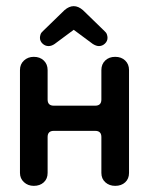

<svg xmlns="http://www.w3.org/2000/svg" viewBox="-20 -595 485 625"><path d="M90 10Q71 10 58 -2Q45 -14 45 -32V-367Q45 -386 58 -398Q71 -410 90 -410Q110 -410 122.5 -398Q135 -386 135 -367V-271Q135 -251 155 -251H290Q310 -251 310 -271V-367Q310 -386 322.5 -398Q335 -410 355 -410Q375 -410 387.5 -398Q400 -386 400 -367V-32Q400 -13 387.5 -1.5Q375 10 355 10Q336 10 323 -1.5Q310 -13 310 -32V-149Q310 -169 290 -169H155Q135 -169 135 -149V-32Q135 -13 122.5 -1.5Q110 10 90 10ZM110 -472Q110 -477 112 -483Q114 -489 120 -494L190 -562Q205 -575 220 -575Q235 -575 250 -562L320 -494Q326 -489 328 -483Q330 -477 330 -472Q330 -461 321.5 -453Q313 -445 302 -445Q293 -445 282 -452L220 -498L158 -452Q148 -445 138 -445Q127 -445 118.5 -453Q110 -461 110 -472Z"/></svg>

Font: Dongle
Style: Bold
Weight: 700
Designer: Yanghee Ryu
Foundry: Yanghee Ryu
Version: Version 2.000